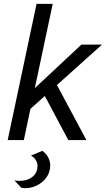

<svg xmlns="http://www.w3.org/2000/svg" viewBox="-20 -728 550 998"><path d="M20 0 170 -708H254L161 -270L403 -496H510L276 -286L429 0H335L213 -229L138 -162L104 0ZM91 248 55 210Q85 215 112.5 208.5Q140 202 157.5 183Q175 164 175 134Q175 120 167 105.5Q159 91 141 81L200 56Q222 72 231.5 92Q241 112 241 131Q241 160 228 183.5Q215 207 193 223Q171 239 144.5 246Q118 253 91 248Z"/></svg>

Font: Atkinson Hyperlegible Next
Style: Italic
Weight: 400
Italic angle: -12°
Designer: Elliott Scott, Megan Eiswerth, Linus Boman, Theodore Petrosky, Letters from Sweden
Foundry: Applied Design Works, Letters from Sweden
Version: Version 2.001